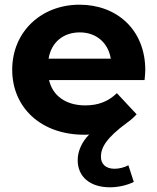

<svg xmlns="http://www.w3.org/2000/svg" viewBox="-20 -566 671 818"><path d="M599 -267C599 -440 477 -546 319 -546C155 -546 32 -430 32 -269C32 -109 153 8 339 8C346 8 353 8 360 7C328 39 311 79 311 116C311 187 363 232 449 232C486 232 525 222 550 209L527 138C511 147 488 153 468 153C433 153 410 135 410 102C410 64 431 23 521 -43C537 -54 550 -66 562 -79L478 -169C441 -134 400 -117 343 -117C261 -117 204 -158 189 -225H596C597 -238 599 -255 599 -267ZM320 -428C390 -428 441 -384 452 -316H187C198 -385 249 -428 320 -428Z"/></svg>

Font: AWKNG-Font
Style: Bold
Weight: 700
Designer: Awakening Church
Foundry: Awakening Church
Version: Version 1.700;PS 001.700;hotconv 1.0.88;makeotf.lib2.5.64775